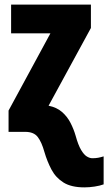

<svg xmlns="http://www.w3.org/2000/svg" viewBox="-20 -570 468 830"><path d="M345 240Q288 240 254.5 219Q221 198 202.5 163Q184 128 172 87Q160 44 143 22Q126 0 89 0H17V-92L198 -426H28V-550H373V-449L190 -113Q225 -106 248 -86Q271 -66 285 -38.5Q299 -11 307 17Q318 57 330.5 78Q343 99 355.5 106.5Q368 114 379 114Q393 114 404 112Q415 110 428 106V227Q412 233 389 236.5Q366 240 345 240Z"/></svg>

Font: Noto Sans Display Condensed ExtraBold
Style: Regular
Weight: 800
Width: 3
Designer: Monotype Design Team
Foundry: Monotype Imaging Inc.
Version: Version 2.003